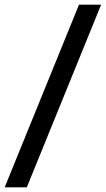

<svg xmlns="http://www.w3.org/2000/svg" viewBox="-88 -755 454 824"><path d="M-68 49 251 -735H346L27 49Z"/></svg>

Font: Archivo VF Beta
Style: Italic
Weight: 400
Italic angle: -10°
Designer: Hector Gatti
Foundry: Omnibus-Type
Version: Version 1.002